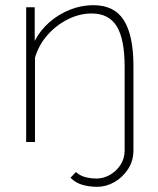

<svg xmlns="http://www.w3.org/2000/svg" viewBox="-20 -548 610 741"><path d="M356 173Q325 173 298.5 165.5Q272 158 252 138L273 116Q290 131 311 136Q332 141 353 141Q379 141 404 127Q429 113 445 88.5Q461 64 461 33V-290Q461 -397 430.5 -446.5Q400 -496 334 -496Q287 -496 242 -473.5Q197 -451 163 -412.5Q129 -374 115 -325V0H81V-520H114V-390Q135 -431 170.5 -462Q206 -493 250 -510.5Q294 -528 340 -528Q422 -528 458.5 -469Q495 -410 495 -294V32Q495 73 474 105Q453 137 421 155Q389 173 356 173Z"/></svg>

Font: Raleway ExtraLight
Style: Regular
Weight: 200
Designer: Matt McInerney, Pablo Impallari, Rodrigo Fuenzalida
Foundry: Matt McInerney, Pablo Impallari, Rodrigo Fuenzalida
Version: Version 4.026